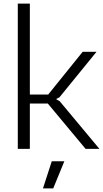

<svg xmlns="http://www.w3.org/2000/svg" viewBox="-20 -828 575 1068"><path d="M79 -808H146V-302H248L440 -540H517L311 -287L294 -278V-275L312 -265L533 0H456L246 -252H146V0H79ZM268 69H338L276 220H219Z"/></svg>

Font: EncodeSans
Style: Light
Weight: 300
Designer: Pablo Impallari, Andres Torresi
Foundry: Pablo Impallari, Andres Torresi
Version: Version 1.000; ttfautohint (v1.4.1)